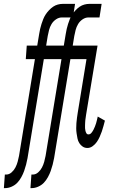

<svg xmlns="http://www.w3.org/2000/svg" viewBox="-72 -755 592 990"><path d="M-52 215 -47 145H-40Q-25 145 -12.5 134Q0 123 7.5 108.5Q15 94 19 79Q23 64 26 49L108 -450H61L66 -520H120L130 -580Q132 -593 135 -606Q138 -619 142 -631.5Q146 -644 151 -656.5Q156 -669 163.5 -680.5Q171 -692 181 -702.5Q191 -713 202 -720.5Q213 -728 226 -731.5Q239 -735 251 -735H315L304 -665H247Q231 -665 216.5 -655Q202 -645 193.5 -630.5Q185 -616 181 -600.5Q177 -585 174 -569L166 -520H252L246 -450H154L70 60Q67 77 62.5 94Q58 111 52.5 126.5Q47 142 38 158.5Q29 175 17 187.5Q5 200 -12 207.5Q-29 215 -46 215ZM85 215 90 145H97Q112 145 124.5 134Q137 123 144.5 108.5Q152 94 156 79Q160 64 163 49L245 -450H198L203 -520H257L267 -580Q269 -593 272 -606Q275 -619 279 -631.5Q283 -644 288 -656.5Q293 -669 300.5 -680.5Q308 -692 318 -702.5Q328 -713 339 -720.5Q350 -728 363 -731.5Q376 -735 388 -735H452L441 -665H384Q368 -665 353.5 -655Q339 -645 330.5 -630.5Q322 -616 318 -600.5Q314 -585 311 -569L303 -520H389L383 -450H291L207 60Q204 77 199.5 94Q195 111 189.5 126.5Q184 142 175 158.5Q166 175 154 187.5Q142 200 125 207.5Q108 215 91 215ZM379 8Q365 8 354.5 1Q344 -6 337 -17Q330 -28 327.5 -41Q325 -54 323 -67Q321 -80 321 -93.5Q321 -107 322 -120.5Q323 -134 325 -148Q327 -162 329 -175L374 -450H320L326 -520H431L372 -164Q371 -157 370 -150Q369 -143 368 -136Q367 -129 367 -122Q367 -115 366.5 -108Q366 -101 366.5 -94Q367 -87 368.5 -80.5Q370 -74 373.5 -68Q377 -62 384 -62Q393 -62 399.5 -70Q406 -78 410 -86Q414 -94 417.5 -102.5Q421 -111 423.5 -119.5Q426 -128 428 -136.5Q430 -145 432 -154L469 -133Q465 -119 461.5 -105Q458 -91 453 -77Q448 -63 442 -49.5Q436 -36 427.5 -23.5Q419 -11 406 -1.5Q393 8 379 8Z"/></svg>

Font: Iosevka Curly Slab
Style: Italic
Weight: 400
Italic angle: -9°
Monospace: yes
Designer: Belleve Invis
Foundry: Belleve Invis
Version: Version 22.1.2; ttfautohint (v1.8.4)